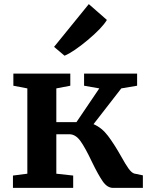

<svg xmlns="http://www.w3.org/2000/svg" viewBox="-20 -914 715 934"><path d="M570 -152Q591 -114 605 -94.5Q619 -75 632 -70L675 -61V0H530Q502 0 480 -31.5Q458 -63 427 -127Q396 -193 372 -227Q348 -261 317 -261H254V-69L336 -60V0H43V-60L113 -69V-484L45 -497V-556H322V-497L254 -484V-320H352L463 -484L389 -497V-556H647V-497L570 -484L435 -310Q475 -293 505 -253.5Q535 -214 570 -152ZM243 -686 412 -894 500 -817Q476 -777 406.5 -719Q337 -661 294 -643Z"/></svg>

Font: Koeln Type Serif
Style: Bold
Weight: 700
Designer: Eben Sorkin
Foundry: Eben Sorkin
Version: Version 2.002